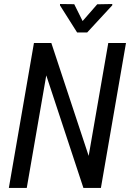

<svg xmlns="http://www.w3.org/2000/svg" viewBox="-20 -922 641 942"><path d="M598.1 -710.9 475.1 0H389.2L207 -552.2L111.3 0H23.4L146.5 -710.9H231.9L415 -157.2L511.2 -710.9ZM344.2 -901.4 385.3 -818.8 457 -900.9 530.8 -902.3V-896L407.7 -762.7H358.4L274.4 -895.5V-902.3Z"/></svg>

Font: Roboto Condensed
Style: Italic
Weight: 400
Italic angle: -12°
Designer: Christian Robertson
Foundry: Google
Version: Version 3.0